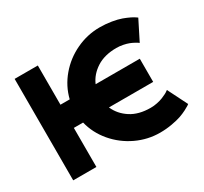

<svg xmlns="http://www.w3.org/2000/svg" viewBox="-147 -925 1223 1149"><g transform="rotate(-30 464.5 -350.5)"><path d="M62 0V-701.2H222.2V-430.2H286.1Q305.7 -510.7 360.6 -575.7Q415.5 -640.6 493.2 -677.2Q570.8 -713.9 655.8 -713.9Q698.2 -713.9 737.5 -707.3Q776.9 -700.7 802.7 -691.2Q828.6 -681.6 848.4 -671.9Q868.2 -662.1 877 -655.3L886.2 -648.9L817.9 -513.2Q815.4 -515.1 811.3 -518.1Q807.1 -521 793.5 -528.6Q779.8 -536.1 764.6 -542Q749.5 -547.9 726.8 -552.5Q704.1 -557.1 681.2 -557.1Q599.1 -557.1 544.2 -521.7Q489.3 -486.3 465.8 -431.2H771V-271H465.8V-270Q490.2 -214.4 544.7 -179.2Q599.1 -144 681.2 -144Q704.1 -144 726.6 -148.7Q749 -153.3 764.9 -159.7Q780.8 -166 793.2 -172.4Q805.7 -178.7 811.5 -183.6L817.9 -188L886.2 -51.8Q882.8 -49.3 876.7 -44.9Q870.6 -40.5 848.9 -29.3Q827.1 -18.1 802.5 -9.5Q777.8 -1 738 6.1Q698.2 13.2 655.8 13.2Q571.3 13.2 493.7 -23.4Q416 -60.1 360.8 -125Q305.7 -189.9 286.1 -270H222.2V0Z"/></g></svg>

Font: Hussar Preview
Style: Bold
Weight: 700
Foundry: Cannot Into Space Fonts, PlusOne Fonts
Version: Version 2.29RC2 "Millennial"